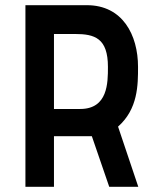

<svg xmlns="http://www.w3.org/2000/svg" viewBox="-20 -720 604 740"><path d="M513 0 435 -232C512 -300 512 -393 512 -462C512 -586 452 -700 315 -700H78V0H188V-195H334L401 0ZM188 -300V-589H269C345 -589 396 -573 396 -462C396 -401 396 -300 289 -300Z"/></svg>

Font: Advent Pro
Style: Bold
Weight: 700
Designer: Andreas Kalpakidis
Foundry: Andreas Kalpakidis
Version: Version 2.002 2008